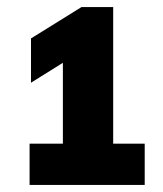

<svg xmlns="http://www.w3.org/2000/svg" viewBox="-20 -830 460 542"><path d="M157.5 -320V-729L210 -685.5L67.5 -596.5V-721.5L210 -810H299.5V-320ZM63.5 -308V-424.5H388.5V-308Z"/></svg>

Font: Encode Sans SC SemiCondensed ExtraBold
Style: Regular
Weight: 800
Width: 4
Designer: Multiple Designers
Foundry: Impallari Type
Version: Version 3.002